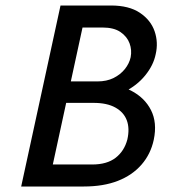

<svg xmlns="http://www.w3.org/2000/svg" viewBox="-20 -678 630 698"><path d="M57 0 200 -658H383Q449 -658 488.5 -631.5Q528 -605 542 -564.5Q556 -524 546 -481Q538 -441 508 -404Q478 -367 431.5 -344Q385 -321 327 -321L339 -374Q407 -374 456.5 -348.5Q506 -323 529 -277.5Q552 -232 539 -170Q528 -118 494.5 -79.5Q461 -41 408.5 -20.5Q356 0 285 0ZM172 -80H315Q369 -80 400.5 -104.5Q432 -129 443 -171Q452 -211 441 -240.5Q430 -270 399.5 -287Q369 -304 320 -304H186L204 -382H334Q368 -382 393 -394.5Q418 -407 434 -427Q450 -447 455 -470Q460 -496 451 -520.5Q442 -545 418 -561.5Q394 -578 352 -578H280Z"/></svg>

Font: Ysabeau SemiBold
Style: Italic
Weight: 600
Italic angle: -12°
Designer: Christian Thalmann (Catharsis Fonts)
Version: Version 2.002